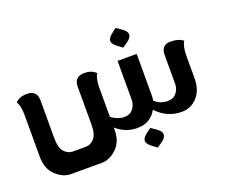

<svg xmlns="http://www.w3.org/2000/svg" viewBox="-136 -774 1316 1108"><g transform="rotate(-20 521.5 -220.0)"><path d="M667.5 -463.9 635.7 -487.8Q609.9 -507.8 609.9 -525.4Q609.9 -543.9 636.2 -564L665 -585.9L698.7 -562.5Q725.6 -543.5 725.6 -525.4Q725.6 -504.4 699.7 -486.3ZM657.7 146.5 626 122.6Q600.1 102.5 600.1 85Q600.1 66.4 626.5 46.4L655.3 24.4L689 47.9Q715.8 66.9 715.8 85Q715.8 106 689.9 124ZM458.5 -114.3Q498.5 -85.4 537.1 -85.4Q572.8 -85.4 591.6 -110.1Q610.4 -134.8 610.4 -165V-403.3H728V-152.8Q728 -133.3 725.1 -116.7Q759.8 -86.4 803.7 -86.4Q839.8 -86.4 858.6 -110.6Q877.4 -134.8 877.4 -165V-341.8Q877.4 -403.3 934.6 -403.3Q985.4 -403.3 1011.7 -380.9Q1002 -364.7 997.8 -342.8Q993.7 -320.8 993.7 -295.9V-157.7Q993.7 -85 955.1 -42.5Q916.5 0 858.4 0Q770.5 0 705.1 -68.4Q668 0 586.4 0Q513.7 0 458.5 -49.3V-35.2Q458.5 37.1 415.3 77.9Q372.1 118.7 324.7 118.7H133.3Q85.9 118.7 42.7 77.9Q-0.5 37.1 -0.5 -35.2V-292.5Q-0.5 -317.4 -4.4 -339.4Q-8.3 -361.3 -18.1 -377.4Q8.8 -403.3 51.8 -403.3Q114.7 -403.3 114.7 -341.8V-109.9Q114.7 -50.8 136.7 -25.4Q158.7 0 189.5 0H268.6Q299.3 0 321.3 -25.4Q343.3 -50.8 343.3 -109.9V-341.8Q343.3 -403.3 406.2 -403.3Q449.2 -403.3 476.1 -377.4Q466.3 -361.3 462.4 -339.4Q458.5 -317.4 458.5 -292.5Z"/></g></svg>

Font: ALMAS
Style: Bold
Weight: 700
Designer: ALMAS Font/ by Husham Jawad Kadhim, derived from the Bainsely font by/ Paul James MIller
Foundry: High-Logic / Made with FontCreator
Version: Version 1.411;September 19, 2021;FontCreator 14.0.0.2814 32-